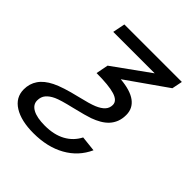

<svg xmlns="http://www.w3.org/2000/svg" viewBox="-201 -661 1001 1001"><g transform="rotate(45 300.0 -160.0)"><path d="M490.2 49.3Q455.6 125.5 381.8 166.7Q308.1 208 205.6 208Q114.7 208 61.5 174.8Q8.3 141.6 8.3 81.5Q8.3 40 30.3 7.8Q52.2 -24.4 98.4 -47.4Q144.5 -70.3 237.3 -92.3Q305.7 -108.4 335.2 -120.8Q364.7 -133.3 379.6 -149.7Q394.5 -166 394.5 -189Q394.5 -219.7 350.8 -233.2Q307.1 -246.6 216.8 -246.6L230 -314.5L432.1 -460H126.5L140.1 -528.3H564L552.2 -470.2L328.6 -313Q404.8 -306.6 442.9 -278.3Q481 -250 481 -201.7Q481 -172.9 472.2 -150.6Q463.4 -128.4 447.8 -111.6Q432.1 -94.7 410.6 -82.3Q389.2 -69.8 362.8 -60.3Q336.4 -50.8 257.8 -31.7Q183.1 -14.2 155.8 -1.5Q128.4 11.2 113.5 28.8Q98.6 46.4 98.6 73.2Q98.6 104 130.1 121.1Q161.6 138.2 219.7 138.2Q287.1 138.2 333.7 112.8Q380.4 87.4 404.8 40Z"/></g></svg>

Font: Cousine
Style: Italic
Weight: 400
Italic angle: -12°
Monospace: yes
Designer: Steve Matteson
Foundry: Monotype Imaging Inc.
Version: Version 1.21